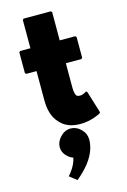

<svg xmlns="http://www.w3.org/2000/svg" viewBox="-155 -780 796 1208"><g transform="rotate(-15 243.5 -176.5)"><path d="M121 -520H54L47 -513V-378L54 -371H121V-181C121 -127 132 -70 171 -30L172 -29L179 -22C206 5 246 22 303 22C376 22 433 -10 433 -10L440 -17L396 -160L389 -167C389 -167 368 -151 345 -151C337 -151 330 -153 324 -157C316 -167 312 -187 312 -215V-371H413L420 -378V-513L413 -520H312V-704L305 -711H128L121 -704ZM233 33C209 33 188 43 172 59L165 66C149 82 138 105 138 130C138 152 147 172 161 186L168 193C178 203 190 210 204 215C192 270 155 310 147 319L146 320L153 327L193 358C206 347 219 336 232 323L239 316C288 267 330 204 330 130C330 105 320 82 304 66L297 59C281 43 258 33 233 33Z"/></g></svg>

Font: Hussar Woodtype
Style: Blk
Weight: 900
Foundry: Cannot Into Space Fonts
Version: Version 1.07